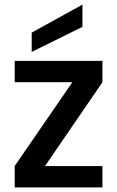

<svg xmlns="http://www.w3.org/2000/svg" viewBox="-20 -816 511 836"><path d="M426 -458 176 -93H426V0H44V-93L295 -458H44V-551H426ZM339 -796V-699L118 -590V-674Z"/></svg>

Font: Parkinsans Medium
Style: Regular
Weight: 500
Designer: Red Stone, Indian Type Foundry
Foundry: Indian Type Foundry
Version: Version 1.000